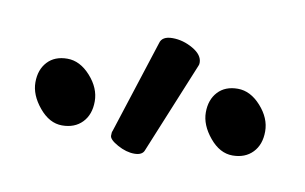

<svg xmlns="http://www.w3.org/2000/svg" viewBox="-37 -822 498 314"><g transform="rotate(10 212.0 -665.5)"><path d="M216 -576Q213 -567 199.5 -567Q186 -567 171.5 -575Q157 -583 157 -589.5Q157 -596 158 -597L208 -752Q211 -764 228.5 -764Q246 -764 262.5 -754.5Q279 -745 279 -732Q279 -729 278 -727ZM108.5 -605Q96 -592 75 -592Q54 -592 37 -612.5Q20 -633 20 -654Q20 -675 32 -688Q44 -701 65 -701Q86 -701 103.5 -681.5Q121 -662 121 -640Q121 -618 108.5 -605ZM391.5 -605Q379 -592 358 -592Q337 -592 320 -612.5Q303 -633 303 -654Q303 -675 315 -688Q327 -701 348 -701Q369 -701 386.5 -681.5Q404 -662 404 -640Q404 -618 391.5 -605Z"/></g></svg>

Font: LXGW WenKai TC
Style: Regular
Weight: 400
Designer: LXGW / Fontworks Inc.
Foundry: LXGW / Fontworks Inc.
Version: Version 1.330